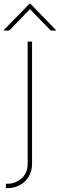

<svg xmlns="http://www.w3.org/2000/svg" viewBox="-42 -759 307 983"><path d="M99.6 -545.9H122.1V79.1Q122.1 117.7 104.7 145.8Q87.4 173.8 59.1 189Q30.8 204.1 -2.9 204.1H-11.7V181.6H-2.9Q37.6 181.6 68.6 154.3Q99.6 127 99.6 79.1ZM217.8 -602.5 111.3 -711.9 4.9 -602.5H-22.5V-605.5L108.4 -739.3H114.3L244.1 -605.5V-602.5Z"/></svg>

Font: Inter Tight Thin
Style: Regular
Weight: 250
Designer: Rasmus Andersson
Foundry: rsms
Version: Version 3.004